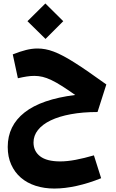

<svg xmlns="http://www.w3.org/2000/svg" viewBox="-20 -821 677 1116"><path d="M244.6 -594.7 139.6 -697.8 243.7 -800.8 347.7 -697.8ZM330.1 117.2Q370.6 117.2 419.7 107.9Q468.8 98.6 525.9 82L567.9 214.8Q495.6 244.1 426 259.5Q356.4 274.9 295.9 274.9Q236.8 274.9 187 258.8Q137.2 242.7 101.3 211.7Q65.4 180.7 45.2 135.7Q24.9 90.8 24.9 33.2Q24.9 -90.3 122.6 -167.2Q220.2 -244.1 417 -269Q372.6 -300.3 339.1 -321.5Q305.7 -342.8 278.3 -355.7Q251 -368.7 227.5 -374.3Q204.1 -379.9 179.2 -379.9Q167 -379.9 156.2 -378.9Q145.5 -377.9 134.5 -376.2Q123.5 -374.5 111.3 -372.1Q99.1 -369.6 84 -366.2L54.2 -504.9Q97.2 -522 131.6 -530.5Q166 -539.1 198.2 -539.1Q220.7 -539.1 243.4 -534.9Q266.1 -530.8 291.7 -521.2Q317.4 -511.7 347.2 -495.8Q377 -480 413.8 -456.8Q450.7 -433.6 496.1 -402.1Q541.5 -370.6 598.1 -330.1L546.9 -169.9Q460.9 -169.9 392.1 -157.2Q323.2 -144.5 274.9 -121.3Q226.6 -98.1 200.7 -65.4Q174.8 -32.7 174.8 6.8Q174.8 58.1 213.4 87.6Q252 117.2 330.1 117.2Z"/></svg>

Font: DimaExpo
Style: Bold
Weight: 700
Width: 6
Designer: R.Balvardi
Foundry: Dima Software Group
Version: Version 1.00;June 11, 2019;FontCreator 11.5.0.2427 64-bit